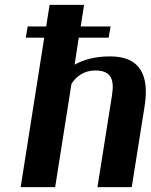

<svg xmlns="http://www.w3.org/2000/svg" viewBox="-20 -770 620 790"><path d="M86 -615H162L65 0H207L274 -425C295 -458 328 -480 372 -480C433 -480 452 -448 441 -379L381 0H522L575 -333C595 -460 557 -538 433 -538C368 -538 321 -523 287 -504L304 -615H427L435 -661H312L326 -750H184L170 -661H94Z"/></svg>

Font: Aerodynamic
Style: Obl
Weight: 500
Designer: Google
Version: Version 2.000980; 2014